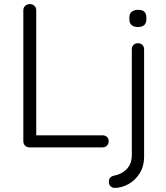

<svg xmlns="http://www.w3.org/2000/svg" viewBox="-20 -720 813 938"><path d="M511 -30Q511 -17 502.5 -8.5Q494 0 481 0H124Q111 0 102.5 -8.5Q94 -17 94 -30V-670Q94 -683 103 -691.5Q112 -700 126 -700Q139 -700 148 -691.5Q157 -683 157 -670V-59H481Q494 -59 502.5 -51Q511 -43 511 -30ZM512 170V166Q512 155 519 147.5Q526 140 538 138Q575 131 599.5 105.5Q624 80 624 37V-479Q624 -492 632.5 -500.5Q641 -509 654 -509Q667 -509 675.5 -500.5Q684 -492 684 -479V46Q684 92 662.5 126.5Q641 161 607.5 179.5Q574 198 540 198Q528 198 520 190Q512 182 512 170ZM612 -625V-635Q612 -653 623.5 -662.5Q635 -672 655 -672Q695 -672 695 -635V-625Q695 -607 684.5 -597.5Q674 -588 654 -588Q634 -588 623 -597.5Q612 -607 612 -625Z"/></svg>

Font: Quicksand
Style: Regular
Weight: 400
Designer: Andrew Paglinawan
Foundry: Andrew Paglinawan
Version: Version 3.000